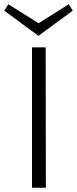

<svg xmlns="http://www.w3.org/2000/svg" viewBox="-30 -880 361 900"><path d="M150 -712 -10 -830 9 -860 151 -771 292 -860 311 -830ZM184 -658 185 0H120V-658Z"/></svg>

Font: Ysabeau Infant Semilight
Style: Regular
Weight: 300
Designer: Christian Thalmann (Catharsis Fonts)
Version: Version 0.003